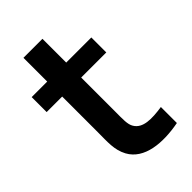

<svg xmlns="http://www.w3.org/2000/svg" viewBox="-212 -769 857 857"><g transform="rotate(-45 216.5 -340.5)"><path d="M386.5 0V-101C319 -91 263 -90.5 239 -130.5C226 -151 228 -184.5 228 -227.5V-445.5H386.5V-540H228V-690H108V-540H10V-445.5H108V-220.5C108 -158.5 103.5 -113 128.5 -66.5C170.5 11 279.5 20.5 386.5 0Z"/></g></svg>

Font: Manrope
Style: Bold
Weight: 700
Designer: Mikhail Sharanda
Foundry: Mikhail Sharanda
Version: Version 4.505;FEAKit 1.0